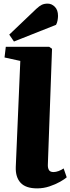

<svg xmlns="http://www.w3.org/2000/svg" viewBox="-20 -1025 388 1059"><path d="M92 -689 5 -708 12 -767H251L267 -756L244 -118Q243 -100 249.5 -88Q256 -76 275 -76Q288 -76 303 -81.5Q318 -87 331 -96L348 -47Q337 -37 311.5 -22.5Q286 -8 253 3Q220 14 185 14Q122 14 93.5 -17Q65 -48 67 -104ZM180 -976Q197 -992 210.5 -998.5Q224 -1005 243 -1005Q265 -1005 282.5 -987.5Q300 -970 300 -937Q300 -927 297.5 -912.5Q295 -898 289 -888L57 -796L31 -834Z"/></svg>

Font: Literata 36pt ExtraBold
Style: Italic
Weight: 800
Italic angle: -2°
Designer: Latin by Veronika Burian and Jose Scaglione. Greek by Irene Vlachou. Cyrillic by Vera Evstafieva
Foundry: TypeTogether
Version: Version 3.002